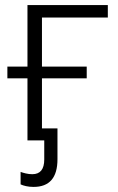

<svg xmlns="http://www.w3.org/2000/svg" viewBox="-20 -552 464 755"><path d="M112 183Q96 183 82.5 180Q69 177 61 173V124Q69 127 81.5 130Q94 133 107 133Q154 133 154 75V0H88V-244H9V-290H88V-532H404V-483H145V-290H321V-244H145V-47H206V74Q206 183 112 183Z"/></svg>

Font: RS Noto Sans Light
Style: Regular
Weight: 300
Designer: Monotype Design Team
Foundry: Monotype Imaging Inc.
Version: Version 3.10